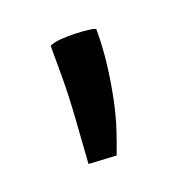

<svg xmlns="http://www.w3.org/2000/svg" viewBox="-55 -763 293 307"><g transform="rotate(-20 91.0 -609.0)"><path d="M49.8 -508.8Q50.8 -524.9 52.2 -544.2Q53.7 -563.5 54.9 -583Q56.2 -602.5 56.9 -620.1Q57.6 -637.7 57.6 -650.9V-707Q63.5 -710.4 76.2 -711.4Q88.9 -712.4 102.1 -711.9Q115.2 -711.4 125.2 -710Q135.3 -708.5 135.3 -707Q135.3 -675.3 131.6 -646Q127.9 -616.7 122.6 -591.1Q117.2 -565.4 110.1 -543.9Q103 -522.5 96.7 -506.3Z"/></g></svg>

Font: Fjord
Style: One
Weight: 400
Designer: Viktoriya Grabowska
Foundry: Viktoriya Grabowska
Version: Version 1.002